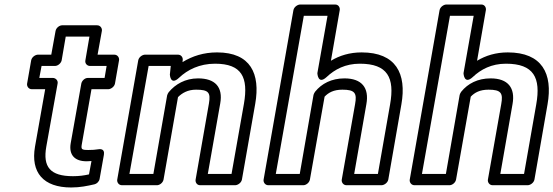

<svg xmlns="http://www.w3.org/2000/svg" viewBox="-20 -795 2450 850"><path d="M303 -15C202 -15 169 -56 185 -146L235 -425C238 -440 225 -450 214 -450H154L164 -503H223C238 -503 251 -517 253 -528L271 -633H376L358 -528C355 -513 367 -503 378 -503H452L443 -450H369C354 -450 342 -436 340 -425L293 -161C284 -109 311 -81 363 -81C370 -81 380 -82 385 -82L374 -23C352 -18 330 -15 303 -15ZM295 35C335 35 367 28 398 21C408 19 419 9 421 -3L440 -110C445 -139 420 -135 414 -134C403 -132 388 -131 372 -131C339 -131 338 -134 343 -161L385 -400H459C470 -400 486 -410 489 -425L507 -528C509 -539 501 -553 486 -553H412L431 -658C433 -669 425 -683 410 -683H255C244 -683 229 -673 226 -658L207 -553H148C137 -553 121 -543 118 -528L100 -425C98 -414 106 -400 121 -400H180L135 -146C115 -31 172 35 295 35Z M857 -448C800 -448 756 -422 727 -387C724 -383 721 -377 720 -373L659 -25H553L638 -503H736L732 -465C732 -465 734 -414 773 -451C810 -486 863 -513 932 -513C1051 -513 1080 -452 1060 -336L1005 -25H900L955 -337C968 -410 932 -448 857 -448ZM848 -398C904 -398 913 -385 905 -337L846 0C844 11 851 25 866 25H1021C1032 25 1048 15 1051 0L1110 -336C1133 -468 1090 -563 941 -563C882 -563 832 -547 788 -520L789 -530C790 -541 782 -553 768 -553H622C611 -553 595 -543 592 -528L499 0C497 11 505 25 520 25H675C686 25 701 15 704 0L768 -365C786 -383 811 -398 848 -398Z M1505 -448C1448 -448 1404 -425 1375 -389C1372 -385 1369 -379 1368 -375L1307 -25H1201L1325 -725H1430L1385 -471C1385 -471 1387 -418 1426 -454C1462 -488 1509 -513 1573 -513C1696 -513 1728 -451 1707 -333L1653 -25H1548L1602 -334C1615 -406 1582 -448 1505 -448ZM1496 -398C1551 -398 1561 -383 1552 -334L1493 0C1491 11 1499 25 1514 25H1669C1680 25 1696 15 1699 0L1757 -333C1781 -469 1733 -563 1581 -563C1528 -563 1483 -549 1445 -526L1484 -750C1486 -761 1479 -775 1464 -775H1309C1298 -775 1282 -765 1279 -750L1147 0C1145 11 1153 25 1168 25H1323C1334 25 1349 15 1352 0L1417 -367C1434 -385 1457 -398 1496 -398Z M2152 -448C2095 -448 2051 -425 2022 -389C2019 -385 2016 -379 2015 -375L1954 -25H1848L1972 -725H2077L2032 -471C2032 -471 2034 -418 2073 -454C2109 -488 2156 -513 2220 -513C2343 -513 2375 -451 2354 -333L2300 -25H2195L2249 -334C2262 -406 2229 -448 2152 -448ZM2143 -398C2198 -398 2208 -383 2199 -334L2140 0C2138 11 2146 25 2161 25H2316C2327 25 2343 15 2346 0L2404 -333C2428 -469 2380 -563 2228 -563C2175 -563 2130 -549 2092 -526L2131 -750C2133 -761 2126 -775 2111 -775H1956C1945 -775 1929 -765 1926 -750L1794 0C1792 11 1800 25 1815 25H1970C1981 25 1996 15 1999 0L2064 -367C2081 -385 2104 -398 2143 -398Z"/></svg>

Font: Asimov
Style: WidOuIt
Weight: 500
Designer: Google
Version: Version 2.000980; 2014